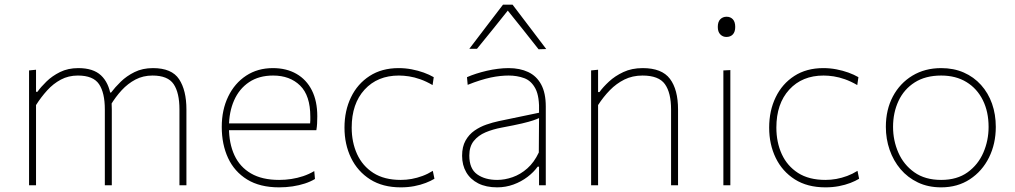

<svg xmlns="http://www.w3.org/2000/svg" viewBox="-20 -797 4366 826"><path d="M105 0Q105 -56.5 105 -108.5Q105 -160.5 105 -221V-271Q105 -324.5 105 -381.5Q105 -438.5 105 -494L135 -497V-402H141Q155.5 -422.5 179.8 -446.2Q204 -470 238.2 -487Q272.5 -504 317 -504Q381 -504 414.5 -472.8Q448 -441.5 457 -383L458 -379Q459.5 -366.5 460.2 -353.5Q461 -340.5 461 -326Q461 -294 461 -271.8Q461 -249.5 461 -221Q461 -163.5 461 -110Q461 -56.5 461 0H431Q431 -56.5 431 -110Q431 -163.5 431 -221V-326Q431 -398 406 -435Q381 -472 315 -472Q274.5 -472 241.8 -454.5Q209 -437 182.8 -408Q156.5 -379 135 -345V-221Q135 -160.5 135 -108.5Q135 -56.5 135 0ZM752 0Q752 -56.5 752 -110Q752 -163.5 752 -221V-326Q752 -398 727 -435Q702 -472 636 -472Q595.5 -472 562.8 -454.8Q530 -437.5 503.5 -408.8Q477 -380 456 -345L452 -399H458Q474.5 -421 499.5 -445.5Q524.5 -470 559 -487Q593.5 -504 638 -504Q719 -504 750.5 -456.2Q782 -408.5 782 -326Q782 -294 782 -271.8Q782 -249.5 782 -221Q782 -163.5 782 -110Q782 -56.5 782 0Z M1181 9Q1098 9 1043.2 -24.8Q988.5 -58.5 961.2 -117.2Q934 -176 934 -251Q934 -324.5 961.8 -381.8Q989.5 -439 1039 -471.5Q1088.5 -504 1154 -504Q1212.5 -504 1255.5 -479.2Q1298.5 -454.5 1321.8 -408.2Q1345 -362 1345 -297Q1345 -280 1344.2 -265.8Q1343.5 -251.5 1341 -237L1314 -264Q1315 -272.5 1315 -280Q1315 -287.5 1315 -295Q1315 -386 1271 -429Q1227 -472 1155 -472Q1094 -472 1051.5 -443.5Q1009 -415 987 -365Q965 -315 965 -251V-249Q965 -180 988.5 -129.2Q1012 -78.5 1059.8 -50.8Q1107.5 -23 1181 -23Q1207.5 -23 1233.5 -27Q1259.5 -31 1284.2 -39.2Q1309 -47.5 1332 -61L1335 -27Q1316 -15.5 1291.5 -7.5Q1267 0.5 1238.8 4.8Q1210.5 9 1181 9ZM950 -237V-266H1319L1341 -263V-237Z M1704 9Q1626.5 9 1572.5 -25.2Q1518.5 -59.5 1490.2 -117.8Q1462 -176 1462 -248Q1462 -320.5 1490 -378.5Q1518 -436.5 1570.2 -470.2Q1622.5 -504 1695 -504Q1723.5 -504 1751 -498.8Q1778.5 -493.5 1802.8 -484.8Q1827 -476 1846 -465L1841 -431Q1813.5 -447 1788 -456Q1762.5 -465 1739.5 -468.5Q1716.5 -472 1696 -472Q1604 -472 1548.5 -411.5Q1493 -351 1493 -248Q1493 -185 1516.2 -134Q1539.5 -83 1586.2 -53Q1633 -23 1704 -23Q1727.5 -23 1751 -27.2Q1774.5 -31.5 1797.5 -40Q1820.5 -48.5 1842 -62L1849 -28Q1833.5 -18.5 1811.5 -10Q1789.5 -1.5 1762.2 3.8Q1735 9 1704 9Z M2119 9Q2071 9 2037.2 -8.2Q2003.5 -25.5 1985.8 -56Q1968 -86.5 1968 -127Q1968 -166 1982.8 -192.2Q1997.5 -218.5 2021.2 -235Q2045 -251.5 2072.5 -261Q2100 -270.5 2126 -276L2299 -312Q2301.5 -381 2283.8 -415.2Q2266 -449.5 2235.2 -460.8Q2204.5 -472 2168 -472Q2151 -472 2131.8 -470Q2112.5 -468 2091.2 -463.5Q2070 -459 2045.2 -451.2Q2020.5 -443.5 1992 -432L1989 -465Q2007 -473 2028.8 -480Q2050.5 -487 2074.2 -492.5Q2098 -498 2122 -501Q2146 -504 2168 -504Q2216.5 -504 2252.5 -487Q2288.5 -470 2308.2 -433.5Q2328 -397 2328 -339Q2328 -316.5 2328 -281Q2328 -245.5 2328 -211V-137Q2328 -107 2328 -73.5Q2328 -40 2328 0H2299V-80H2293Q2276 -56 2249.2 -35.8Q2222.5 -15.5 2189 -3.2Q2155.5 9 2119 9ZM2119 -23Q2151.5 -23 2185.2 -34.8Q2219 -46.5 2248.5 -72.5Q2278 -98.5 2298 -141L2299 -289Q2289.5 -284.5 2273.5 -279Q2257.5 -273.5 2226 -266Q2194.5 -258.5 2138 -248Q2100.5 -241 2069 -227.8Q2037.5 -214.5 2018.2 -190.5Q1999 -166.5 1999 -128Q1999 -71 2032.8 -47Q2066.5 -23 2119 -23ZM2297 -585Q2262 -629.5 2227.8 -672.5Q2193.5 -715.5 2158 -759.5H2171Q2136 -715.5 2101.8 -673Q2067.5 -630.5 2032 -587H1999Q2035 -634.5 2071.5 -682.2Q2108 -730 2144 -777H2185Q2221 -730 2257.2 -682Q2293.5 -634 2330 -586Z M2523 0Q2523 -56.5 2523 -108.5Q2523 -160.5 2523 -221V-271Q2523 -324.5 2523 -381.5Q2523 -438.5 2523 -494L2553 -497V-401H2559Q2574 -422 2599.8 -446Q2625.5 -470 2661.8 -487Q2698 -504 2745 -504Q2827.5 -504 2862.2 -457.8Q2897 -411.5 2897 -326Q2897 -294 2897 -271.8Q2897 -249.5 2897 -221Q2897 -163.5 2897 -110Q2897 -56.5 2897 0H2867Q2867 -56.5 2867 -110Q2867 -163.5 2867 -221V-326Q2867 -398 2840.5 -435Q2814 -472 2744 -472Q2701 -472 2666.2 -454.8Q2631.5 -437.5 2603.5 -408.8Q2575.5 -380 2553 -345V-221Q2553 -160.5 2553 -108.5Q2553 -56.5 2553 0Z M3092 0Q3092 -56.5 3092 -108.5Q3092 -160.5 3092 -221V-271Q3092 -311.5 3092 -348.2Q3092 -385 3092 -420.8Q3092 -456.5 3092 -494L3122 -495.5Q3122 -458 3122 -422Q3122 -386 3122 -349Q3122 -312 3122 -271V-221Q3122 -160.5 3122 -108.5Q3122 -56.5 3122 0ZM3105 -638Q3089.5 -638 3078.8 -649Q3068 -660 3068 -681Q3068 -703.5 3078.8 -714.2Q3089.5 -725 3106 -725Q3122.5 -725 3132.8 -714Q3143 -703 3143 -681Q3143 -660 3132.8 -649Q3122.5 -638 3105 -638Z M3531 9Q3453.5 9 3399.5 -25.2Q3345.5 -59.5 3317.2 -117.8Q3289 -176 3289 -248Q3289 -320.5 3317 -378.5Q3345 -436.5 3397.2 -470.2Q3449.5 -504 3522 -504Q3550.5 -504 3578 -498.8Q3605.5 -493.5 3629.8 -484.8Q3654 -476 3673 -465L3668 -431Q3640.5 -447 3615 -456Q3589.5 -465 3566.5 -468.5Q3543.5 -472 3523 -472Q3431 -472 3375.5 -411.5Q3320 -351 3320 -248Q3320 -185 3343.2 -134Q3366.5 -83 3413.2 -53Q3460 -23 3531 -23Q3554.5 -23 3578 -27.2Q3601.5 -31.5 3624.5 -40Q3647.5 -48.5 3669 -62L3676 -28Q3660.5 -18.5 3638.5 -10Q3616.5 -1.5 3589.2 3.8Q3562 9 3531 9Z M4029 9Q3973 9 3929 -12Q3885 -33 3854.2 -69.2Q3823.5 -105.5 3807.2 -152.5Q3791 -199.5 3791 -251Q3791 -325 3821.2 -382Q3851.5 -439 3905.2 -471.5Q3959 -504 4029 -504Q4083 -504 4126.2 -485Q4169.5 -466 4200.5 -431.5Q4231.5 -397 4247.8 -351Q4264 -305 4264 -251Q4264 -178.5 4234.8 -119.5Q4205.5 -60.5 4152.5 -25.8Q4099.5 9 4029 9ZM4029 -23Q4097.5 -23 4142.8 -55.8Q4188 -88.5 4210.5 -140.5Q4233 -192.5 4233 -251Q4233 -316.5 4208.2 -366.2Q4183.5 -416 4137.8 -444Q4092 -472 4029 -472Q3961.5 -472 3915.2 -442.5Q3869 -413 3845.5 -362.8Q3822 -312.5 3822 -251Q3822 -192.5 3844.8 -140.5Q3867.5 -88.5 3913.5 -55.8Q3959.5 -23 4029 -23Z"/></svg>

Font: Commissioner Thin Thin
Style: Regular
Weight: 250
Version: Version 1.000